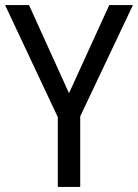

<svg xmlns="http://www.w3.org/2000/svg" viewBox="-20 -734 542 754"><path d="M251 -368 409 -714H502L295 -277V0H207V-274L0 -714H94Z"/></svg>

Font: Noto Sans Thai SemiCondensed
Style: Regular
Weight: 400
Width: 4
Designer: Monotype Design Team
Foundry: Monotype Imaging Inc.
Version: Version 2.001